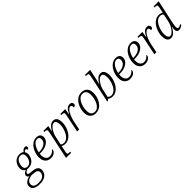

<svg xmlns="http://www.w3.org/2000/svg" viewBox="301 -2381 4243 4243"><g transform="rotate(-45 2422.0 -260.0)"><path d="M171 240Q71 240 16.5 206.5Q-38 173 -38 106Q-38 62 -14.5 30.5Q9 -1 47 -20.5Q85 -40 127 -48Q107 -56 94 -71Q81 -86 81 -109Q81 -135 99.5 -157Q118 -179 169 -202Q138 -217 118.5 -247Q99 -277 99 -321Q99 -356 111.5 -395Q124 -434 150 -468.5Q176 -503 217 -524.5Q258 -546 315 -546Q343 -546 369 -538.5Q395 -531 414 -514Q436 -543 460 -559.5Q484 -576 513 -576Q534 -576 545.5 -564.5Q557 -553 557 -535Q557 -516 546 -502Q535 -488 512 -488Q512 -525 486 -525Q472 -525 459 -516Q446 -507 432 -494Q442 -480 449 -459.5Q456 -439 456 -410Q456 -378 444.5 -340Q433 -302 407 -267Q381 -232 339.5 -210Q298 -188 239 -188Q231 -188 222.5 -188.5Q214 -189 208 -191Q176 -178 154 -162Q132 -146 132 -123Q132 -107 147.5 -99Q163 -91 184 -89L270 -80Q346 -72 384 -41Q422 -10 422 48Q422 102 395.5 145.5Q369 189 313.5 214.5Q258 240 171 240ZM246 -226Q289 -226 317.5 -245.5Q346 -265 362.5 -295Q379 -325 386.5 -357Q394 -389 394 -414Q394 -463 370 -486.5Q346 -510 307 -510Q266 -510 238 -490.5Q210 -471 193.5 -441Q177 -411 169.5 -378Q162 -345 162 -319Q162 -271 186 -248.5Q210 -226 246 -226ZM173 202Q243 202 284 182.5Q325 163 343.5 131.5Q362 100 362 64Q362 -13 257 -22L172 -30Q105 -19 62 12.5Q19 44 19 103Q19 145 54 173.5Q89 202 173 202Z M747 10Q699 10 658 -13Q617 -36 593 -81.5Q569 -127 569 -194Q569 -250 586.5 -311.5Q604 -373 639 -426.5Q674 -480 725 -513Q776 -546 843 -546Q901 -546 933.5 -516Q966 -486 966 -433Q966 -377 928 -332.5Q890 -288 825.5 -262Q761 -236 680 -236H641Q640 -227 639 -214Q638 -201 638 -190Q638 -119 670.5 -78Q703 -37 757 -37Q804 -37 840.5 -60Q877 -83 898 -114Q906 -108 906 -94Q906 -73 888 -49Q870 -25 835 -7.5Q800 10 747 10ZM667 -272Q732 -272 784 -291.5Q836 -311 866.5 -347.5Q897 -384 897 -434Q897 -508 828 -508Q782 -508 745 -473.5Q708 -439 683 -384.5Q658 -330 647 -272Z M1122 -406Q1125 -424 1128 -441.5Q1131 -459 1131 -467Q1131 -490 1114.5 -497Q1098 -504 1064 -504H1050L1057 -536H1206L1182 -400H1186Q1206 -439 1231.5 -472Q1257 -505 1290 -525.5Q1323 -546 1364 -546Q1485 -546 1485 -368Q1485 -325 1473.5 -274Q1462 -223 1439 -173Q1416 -123 1381 -81.5Q1346 -40 1299 -15Q1252 10 1193 10Q1165 10 1142 3.5Q1119 -3 1101 -13Q1100 -4 1098.5 8.5Q1097 21 1093 35L1076 114Q1074 124 1070.5 141.5Q1067 159 1067 172Q1067 195 1083.5 201.5Q1100 208 1134 208H1151L1143 240H986ZM1195 -25Q1237 -25 1271.5 -48Q1306 -71 1333 -109Q1360 -147 1378.5 -192.5Q1397 -238 1407 -284Q1417 -330 1417 -368Q1417 -424 1400.5 -462Q1384 -500 1343 -500Q1311 -500 1281 -476Q1251 -452 1225.5 -414.5Q1200 -377 1182 -336Q1164 -295 1157 -261L1113 -56Q1122 -44 1143.5 -34.5Q1165 -25 1195 -25Z M1659 -416Q1661 -427 1663 -440Q1665 -453 1665 -462Q1665 -489 1646 -496.5Q1627 -504 1593 -504H1579L1586 -536H1735L1713 -398H1719Q1738 -438 1760 -472Q1782 -506 1811 -526Q1840 -546 1880 -546Q1920 -546 1938.5 -526.5Q1957 -507 1957 -482Q1957 -457 1942.5 -442Q1928 -427 1899 -427Q1899 -462 1889 -480.5Q1879 -499 1856 -499Q1829 -499 1802 -474Q1775 -449 1751.5 -407Q1728 -365 1709 -312Q1690 -259 1678 -203L1637 0H1573Z M2153 10Q2073 10 2022.5 -40Q1972 -90 1972 -194Q1972 -249 1989 -310Q2006 -371 2041 -425Q2076 -479 2128.5 -512.5Q2181 -546 2253 -546Q2302 -546 2343 -525Q2384 -504 2408 -459Q2432 -414 2432 -341Q2432 -298 2421.5 -250.5Q2411 -203 2389 -156.5Q2367 -110 2334 -72.5Q2301 -35 2255.5 -12.5Q2210 10 2153 10ZM2159 -29Q2212 -29 2250.5 -61Q2289 -93 2313.5 -142.5Q2338 -192 2350 -247.5Q2362 -303 2362 -351Q2362 -432 2330.5 -469.5Q2299 -507 2245 -507Q2193 -507 2155 -475.5Q2117 -444 2092 -394Q2067 -344 2054.5 -288.5Q2042 -233 2042 -184Q2042 -100 2074 -64.5Q2106 -29 2159 -29Z M2677 10Q2642 10 2613 -2Q2584 -14 2567 -28L2533 3H2511L2646 -635Q2655 -678 2655 -694Q2655 -716 2640.5 -722Q2626 -728 2598 -728H2573L2580 -760H2739L2688 -517Q2681 -487 2672 -453Q2663 -419 2657 -398H2662Q2697 -464 2742 -505Q2787 -546 2845 -546Q2900 -546 2930.5 -500Q2961 -454 2961 -367Q2961 -306 2942 -240Q2923 -174 2886 -117Q2849 -60 2796.5 -25Q2744 10 2677 10ZM2674 -26Q2717 -26 2752 -49.5Q2787 -73 2813.5 -111Q2840 -149 2857.5 -194.5Q2875 -240 2884 -285.5Q2893 -331 2893 -368Q2893 -437 2873.5 -468.5Q2854 -500 2823 -500Q2791 -500 2759.5 -475.5Q2728 -451 2702 -413Q2676 -375 2658 -336Q2640 -297 2633 -267L2590 -66Q2605 -49 2626 -37.5Q2647 -26 2674 -26Z M3227 10Q3179 10 3138 -13Q3097 -36 3073 -81.5Q3049 -127 3049 -194Q3049 -250 3066.5 -311.5Q3084 -373 3119 -426.5Q3154 -480 3205 -513Q3256 -546 3323 -546Q3381 -546 3413.5 -516Q3446 -486 3446 -433Q3446 -377 3408 -332.5Q3370 -288 3305.5 -262Q3241 -236 3160 -236H3121Q3120 -227 3119 -214Q3118 -201 3118 -190Q3118 -119 3150.5 -78Q3183 -37 3237 -37Q3284 -37 3320.5 -60Q3357 -83 3378 -114Q3386 -108 3386 -94Q3386 -73 3368 -49Q3350 -25 3315 -7.5Q3280 10 3227 10ZM3147 -272Q3212 -272 3264 -291.5Q3316 -311 3346.5 -347.5Q3377 -384 3377 -434Q3377 -508 3308 -508Q3262 -508 3225 -473.5Q3188 -439 3163 -384.5Q3138 -330 3127 -272Z M3695 10Q3647 10 3606 -13Q3565 -36 3541 -81.5Q3517 -127 3517 -194Q3517 -250 3534.5 -311.5Q3552 -373 3587 -426.5Q3622 -480 3673 -513Q3724 -546 3791 -546Q3849 -546 3881.5 -516Q3914 -486 3914 -433Q3914 -377 3876 -332.5Q3838 -288 3773.5 -262Q3709 -236 3628 -236H3589Q3588 -227 3587 -214Q3586 -201 3586 -190Q3586 -119 3618.5 -78Q3651 -37 3705 -37Q3752 -37 3788.5 -60Q3825 -83 3846 -114Q3854 -108 3854 -94Q3854 -73 3836 -49Q3818 -25 3783 -7.5Q3748 10 3695 10ZM3615 -272Q3680 -272 3732 -291.5Q3784 -311 3814.5 -347.5Q3845 -384 3845 -434Q3845 -508 3776 -508Q3730 -508 3693 -473.5Q3656 -439 3631 -384.5Q3606 -330 3595 -272Z M4072 -416Q4074 -427 4076 -440Q4078 -453 4078 -462Q4078 -489 4059 -496.5Q4040 -504 4006 -504H3992L3999 -536H4148L4126 -398H4132Q4151 -438 4173 -472Q4195 -506 4224 -526Q4253 -546 4293 -546Q4333 -546 4351.5 -526.5Q4370 -507 4370 -482Q4370 -457 4355.5 -442Q4341 -427 4312 -427Q4312 -462 4302 -480.5Q4292 -499 4269 -499Q4242 -499 4215 -474Q4188 -449 4164.5 -407Q4141 -365 4122 -312Q4103 -259 4091 -203L4050 0H3986Z M4503 10Q4441 10 4412 -38Q4383 -86 4383 -168Q4383 -215 4395 -267Q4407 -319 4431 -368.5Q4455 -418 4489.5 -458Q4524 -498 4569 -522Q4614 -546 4669 -546Q4698 -546 4723.5 -537.5Q4749 -529 4767 -515Q4770 -531 4774 -550.5Q4778 -570 4781 -585L4793 -640Q4800 -673 4800 -692Q4800 -714 4786 -721Q4772 -728 4744 -728H4719L4726 -760H4882L4763 -208Q4758 -186 4752.5 -151Q4747 -116 4747 -94Q4747 -36 4783 -36Q4815 -36 4855 -66L4870 -42Q4849 -23 4817.5 -6.5Q4786 10 4754 10Q4682 10 4682 -78Q4682 -108 4693 -156H4688Q4647 -69 4600.5 -29.5Q4554 10 4503 10ZM4524 -36Q4551 -36 4581 -58.5Q4611 -81 4638 -119Q4665 -157 4686.5 -204Q4708 -251 4718 -301L4754 -470Q4742 -490 4719 -500Q4696 -510 4671 -510Q4628 -510 4593.5 -487Q4559 -464 4532.5 -425.5Q4506 -387 4488 -341.5Q4470 -296 4460.5 -250Q4451 -204 4451 -166Q4451 -95 4471.5 -65.5Q4492 -36 4524 -36Z"/></g></svg>

Font: Noto Serif Light
Style: Italic
Weight: 300
Italic angle: -12°
Designer: Monotype Design Team
Foundry: Monotype Imaging Inc.
Version: Version 2.013